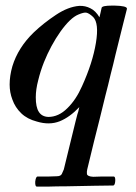

<svg xmlns="http://www.w3.org/2000/svg" viewBox="-20 -443 489 689"><path d="M108.4 -93.8Q108.4 -122.1 117.2 -155.3Q125 -187.5 137.7 -219.7Q162.1 -280.3 197.3 -330.1Q232.4 -378.9 260.7 -390.6Q281.2 -399.4 290 -397.5Q299.8 -395.5 314.5 -381.8Q335.9 -359.4 324.2 -289.1Q312.5 -217.8 274.4 -133.8Q252.9 -85 221.7 -54.7Q190.4 -23.4 153.3 -23.4Q129.9 -24.4 119.1 -42Q108.4 -58.6 108.4 -93.8ZM336.9 -380.9Q323.2 -404.3 304.7 -413.1Q286.1 -422.9 264.6 -421.9Q224.6 -418.9 180.7 -389.6Q136.7 -360.4 101.6 -327.1Q44.9 -272.5 24.4 -205.1Q14.6 -170.9 14.6 -139.6Q14.6 -111.3 24.4 -85.9Q34.2 -57.6 56.6 -36.1Q78.1 -15.6 112.3 -6.8Q157.2 6.8 194.3 -7.8Q230.5 -22.5 264.6 -58.6Q263.7 -54.7 262.7 -50.8Q261.7 -45.9 260.7 -42Q259.8 -42 251 -6.8Q242.2 28.3 231.4 73.2Q225.6 96.7 219.7 121.1Q213.9 145.5 209 165Q206.1 170.9 202.1 180.7Q198.2 189.5 183.6 189.5Q171.9 190.4 156.2 190.4Q139.6 190.4 115.2 190.4Q108.4 190.4 106.4 209Q105.5 227.5 113.3 226.6Q126 226.6 154.3 226.6Q182.6 225.6 216.8 225.6Q268.6 224.6 319.3 223.6Q370.1 222.7 385.7 222.7Q392.6 222.7 393.6 206.1Q394.5 189.5 386.7 190.4Q369.1 190.4 346.7 190.4Q323.2 191.4 314.5 191.4Q293.9 190.4 292 181.6Q291 172.9 293 165Q298.8 139.6 317.4 64.5Q336.9 -11.7 358.4 -100.6Q368.2 -137.7 377 -175.8Q386.7 -212.9 394.5 -247.1Q410.2 -311.5 421.9 -357.4Q433.6 -403.3 435.5 -411.1Q435.5 -412.1 435.5 -412.1Q435.5 -421.9 391.6 -422.9Q386.7 -422.9 381.8 -422.9Q346.7 -422.9 344.7 -415Q342.8 -406.2 340.8 -397.5Q338.9 -389.6 336.9 -380.9Z"/></svg>

Font: Gilchrist
Style: Regular
Weight: 400
Version: 1.0